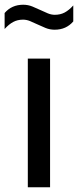

<svg xmlns="http://www.w3.org/2000/svg" viewBox="-58 -791 330 811"><path d="M59.5 0V-543.5H153.5V0ZM173 -665.5Q152.5 -665.5 134.2 -673Q116 -680.5 99 -688.5Q83.5 -696 68.8 -702Q54 -708 39.5 -708Q16 -708 -2.2 -698.2Q-20.5 -688.5 -38.5 -668.5V-736Q-8.5 -771 40 -771Q60.5 -771 78.8 -763.5Q97 -756 114 -748Q129.5 -740.5 144.2 -734.5Q159 -728.5 173.5 -728.5Q197 -728.5 215.2 -738.2Q233.5 -748 251.5 -768V-700.5Q221.5 -665.5 173 -665.5Z"/></svg>

Font: Encode Sans Condensed Medium
Style: Regular
Weight: 500
Width: 3
Designer: Multiple Designers
Foundry: Impallari Type
Version: Version 3.000; ttfautohint (v1.8.3) -l 8 -r 50 -G 200 -x 14 